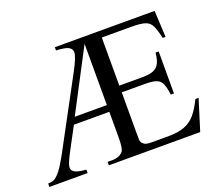

<svg xmlns="http://www.w3.org/2000/svg" viewBox="-124 -822 1125 982"><g transform="rotate(-20 439.0 -331.0)"><path d="M861.3 -167.5 809.1 0H312V-18.6H335.9Q377 -18.6 396.5 -42.5Q407.7 -56.6 407.7 -117.7V-256.3H214.8L154.3 -142.6Q127 -92.3 120.6 -68.6Q114.3 -44.9 133.8 -32.7Q149.4 -22 196.3 -18.6V0H-11.7V-18.6Q11.7 -18.6 24.9 -26.9Q39.1 -35.6 57.4 -58.8Q75.7 -82 104 -133.8L306.2 -509.8Q343.8 -579.6 343.8 -604.5Q343.8 -621.1 327.4 -631.6Q311 -642.1 258.8 -644.5V-662.1H801.8L809.1 -518.1H793.5Q783.7 -563 772.7 -586.4Q761.7 -609.9 737.8 -618.2Q713.9 -626.5 664.1 -626.5H501.5V-364.7H627.4Q684.6 -364.7 706.8 -386Q729 -407.2 733.4 -460H750.5V-231.4H733.4Q728.5 -270 719.7 -291Q710.9 -312 690.2 -320.1Q669.4 -328.1 627.4 -328.1H501.5V-108.4Q501.5 -88.9 501.7 -75Q502 -61 505.4 -56.2Q509.3 -49.3 519.3 -42.5Q529.3 -35.6 558.1 -35.6H646.5Q702.1 -35.6 737.3 -49.1Q772.5 -62.5 796.9 -91.6Q821.3 -120.6 843.8 -167.5ZM407.7 -293V-626.5L232.9 -293Z"/></g></svg>

Font: BabelStone Roman
Style: Regular
Weight: 400
Designer: Walt Agee, Victor Gaultney, Peter Martin, Debbi Hosken, Becca Hirsbrunner (SIL); Andrew West (BabelStone)
Foundry: BabelStone
Version: Version 16.000